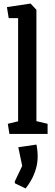

<svg xmlns="http://www.w3.org/2000/svg" viewBox="-20 -754 310 1081"><path d="M33 0 24 -57 82 -71V-652H29L19 -714L152 -734L185 -699V-72L248 -57V0ZM64 278 63 268 105 180 83 75 185 60Q187 66 189.5 85.5Q192 105 192 129Q192 163 182 197Q172 231 156 259.5Q140 288 124 307Z"/></svg>

Font: Kreon Medium
Style: Regular
Weight: 500
Version: Version 2.002